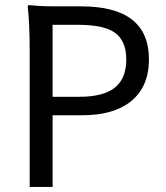

<svg xmlns="http://www.w3.org/2000/svg" viewBox="-20 -741 657 761"><path d="M97.7 0V-357.4V-537.1Q97.7 -645.5 89.8 -715.8Q89.8 -720.7 97.7 -720.7Q139.6 -715.8 199.2 -715.8H301.8Q570.3 -715.8 570.3 -505.9Q570.3 -395.5 497.1 -337.9Q428.7 -284.2 306.6 -284.2H188.5V0ZM188.5 -357.4H294.9Q389.6 -357.4 435.1 -393.6Q480.5 -429.7 480.5 -505.9Q480.5 -581.1 432.6 -613.3Q388.7 -642.6 291 -642.6H188.5V-500Z"/></svg>

Font: Bpmf GenSeki Gothic R
Style: R
Weight: 400
Foundry: But Ko
Version: Version 1.320